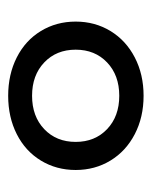

<svg xmlns="http://www.w3.org/2000/svg" viewBox="28 -814 363 458"><g transform="rotate(-90 209.0 -585.5)"><path d="M209 -424Q158 -424 117.5 -445Q77 -466 54.5 -503Q32 -540 32 -586Q32 -632 54.5 -669Q77 -706 117.5 -726.5Q158 -747 209 -747Q260 -747 300.5 -726.5Q341 -706 363.5 -669Q386 -632 386 -586Q386 -540 363.5 -503Q341 -466 300.5 -445Q260 -424 209 -424ZM209 -482Q258 -482 288.5 -511Q319 -540 319 -586Q319 -632 288.5 -661Q258 -690 209 -690Q160 -690 129.5 -661Q99 -632 99 -586Q99 -540 129.5 -511Q160 -482 209 -482Z"/></g></svg>

Font: Sepalumica Med
Style: Regular
Weight: 500
Designer: Julieta Ulanovsky
Foundry: Julieta Ulanovsky
Version: Version 7.200